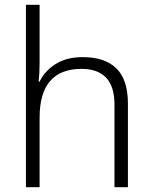

<svg xmlns="http://www.w3.org/2000/svg" viewBox="-20 -780 636 800"><path d="M145 -517Q145 -496 144 -477Q143 -458 141 -440H145Q166 -484 211.5 -513Q257 -542 325 -542Q417 -542 465 -495Q513 -448 513 -348V0H457V-344Q457 -420 422 -456.5Q387 -493 320 -493Q145 -493 145 -290V0H88V-760H145Z"/></svg>

Font: Noto Sans Lao Light
Style: Regular
Weight: 300
Designer: Monotype Design Team
Foundry: Monotype Imaging Inc.
Version: Version 2.003; ttfautohint (v1.8.4.7-5d5b)